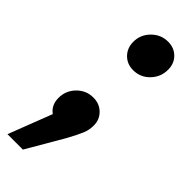

<svg xmlns="http://www.w3.org/2000/svg" viewBox="-259 -531 730 730"><g transform="rotate(45 106.0 -165.5)"><path d="M136.2 -335Q103 -335 81.5 -356.9Q60.1 -378.9 60.1 -412.1Q60.1 -450.2 87.6 -478Q115.2 -505.9 153.8 -505.9Q186.5 -505.9 207.8 -484.6Q229 -463.4 229 -430.2Q229 -391.1 201.9 -363Q174.8 -335 136.2 -335ZM103 -154.8Q135.7 -154.8 157.5 -133.5Q179.2 -112.3 179.2 -80.1Q179.2 -57.1 170.4 -35.4Q161.6 -13.7 138.2 28.8L53.2 174.8H-29.8L38.1 -1Q9.8 -21.5 9.8 -60.1Q9.8 -99.1 37.1 -127Q64.5 -154.8 103 -154.8Z"/></g></svg>

Font: FiraGO SemiBold
Style: Italic
Weight: 600
Italic angle: -8°
Designer: bBox Type GmbH
Foundry: bBox Type GmbH
Version: Version 1.001;PS 001.001;hotconv 1.0.88;makeotf.lib2.5.64775